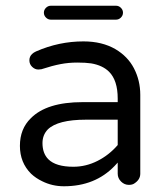

<svg xmlns="http://www.w3.org/2000/svg" viewBox="-20 -648 589 673"><path d="M158.2 -579.1H386.7Q396.5 -579.1 403.8 -586.4Q411.1 -593.8 411.1 -603.5Q411.1 -613.3 403.8 -620.6Q396.5 -627.9 386.7 -627.9H158.2Q148.4 -627.9 141.1 -620.6Q133.8 -613.3 133.8 -603.5Q133.8 -593.8 141.1 -586.4Q148.4 -579.1 158.2 -579.1ZM392.6 -78.1V-39.1Q392.6 -23.4 404.3 -11.7Q416 0 431.6 0Q442.4 0 449.2 -3.9Q471.7 -17.6 471.7 -39.1V-315.4Q471.7 -366.2 449.2 -409.2Q427.7 -450.2 384.8 -475.6Q337.9 -502.9 272.5 -502.9Q186.5 -502.9 106.4 -467.8Q97.7 -463.9 92.8 -459Q83 -450.2 83 -436.5Q83 -422.9 92.8 -413.6Q102.5 -404.3 114.3 -404.3L125 -405.3Q164.1 -418 192.4 -423.3Q220.7 -428.7 250.5 -428.7Q280.3 -428.7 299.8 -425.8Q339.8 -418.9 362.3 -396.5Q392.6 -366.2 392.6 -302.7V-290H269.5Q143.6 -290 87.9 -233.4Q49.8 -196.3 49.8 -136.7Q49.8 -78.1 88.9 -39.1Q105.5 -23.4 127.9 -12.7Q163.1 4.9 204.1 4.9Q313.5 4.9 381.8 -66.4ZM237.3 -63.5Q175.8 -63.5 149.4 -89.8Q128.9 -110.4 128.9 -146.5Q128.9 -174.8 147.5 -194.3Q182.6 -228.5 281.2 -228.5H392.6V-139.6Q362.3 -104.5 321.8 -84Q281.2 -63.5 237.3 -63.5Z"/></svg>

Font: FakePearl
Style: Light
Weight: 350
Version: Version 1.2